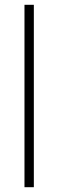

<svg xmlns="http://www.w3.org/2000/svg" viewBox="-20 -780 242 800"><path d="M121 0H82V-760H121Z"/></svg>

Font: Noto Sans Sinhala UI SemiCondensed ExtraLight
Style: Regular
Weight: 200
Width: 4
Designer: Jelle Bosma - Monotype Design Team
Foundry: Monotype Imaging Inc.
Version: Version 2.006; ttfautohint (v1.8.4.7-5d5b)